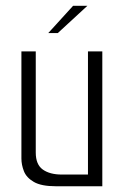

<svg xmlns="http://www.w3.org/2000/svg" viewBox="-20 -649 436 669"><path d="M175.3 0Q123.6 0 97.8 -15.2Q71.9 -30.3 63.3 -52.6Q54.6 -74.8 54.6 -96.8V-470H104.6V-117.5Q104.6 -75.6 129.2 -58.2Q153.7 -40.8 195.3 -40.8H286.5V-470H336.5V0ZM148.2 -533.8 234.7 -628.8H284.5L181.4 -533.8Z"/></svg>

Font: Smooch Sans Thin
Style: Regular
Weight: 100
Designer: Robert E. Leuschke
Foundry: Robert E. Leuschke
Version: Version 1.010